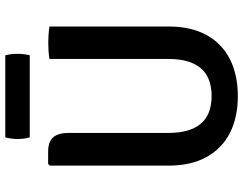

<svg xmlns="http://www.w3.org/2000/svg" viewBox="-115 -771 900 710"><g transform="rotate(-90 335.0 -416.0)"><path d="M592 -243Q592 -160 560.8 -102.8Q529.5 -45.5 471.5 -16Q413.5 13.5 334.5 13.5Q255.5 13.5 198 -16Q140.5 -45.5 109 -102.8Q77.5 -160 77.5 -243V-681.5L84 -688H129.5Q165.5 -688 182 -669.5Q198.5 -651 198.5 -611.5V-242.5Q198.5 -164 232.2 -123.8Q266 -83.5 335 -83.5Q404 -83.5 438 -123.8Q472 -164 472 -242.5V-683Q485.5 -685.5 501.5 -686.5Q517.5 -687.5 530.5 -687.5Q543 -687.5 560.5 -686.5Q578 -685.5 592 -683ZM182 -756Q176 -777 176 -801Q176 -824 182 -846.5H485.5Q488.5 -834 489.8 -824.8Q491 -815.5 491 -801.5Q491 -777.5 485.5 -756Z"/></g></svg>

Font: Signika Medium
Style: Regular
Weight: 500
Designer: Anna Giedry
Foundry: Anna Giedry
Version: Version 2.000